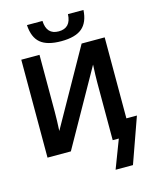

<svg xmlns="http://www.w3.org/2000/svg" viewBox="-155 -1005 1036 1303"><g transform="rotate(-15 363.0 -353.0)"><path d="M491 199 567 0H524V-406Q524 -454 528 -530L230 0H66V-688H194V-288Q194 -227 190 -154L490 -688H652V-119H726L613 199ZM164 -905H273Q277 -808 362 -808Q448 -808 452 -905H561Q556 -819 508.5 -779Q461 -739 362 -739Q263 -739 216 -778.5Q169 -818 164 -905Z"/></g></svg>

Font: Libra Sans
Style: Bold
Weight: 700
Foundry: Context Ltd
Version: Version 1.000